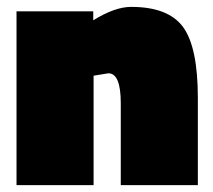

<svg xmlns="http://www.w3.org/2000/svg" viewBox="-20 -538 618 558"><path d="M252 0H28V-505H251V-479Q314 -518 361 -518Q469 -518 512 -459.5Q555 -401 555 -253V0H331V-238Q331 -325 295 -325L252 -318Z"/></svg>

Font: Titillium Web Black
Style: Regular
Weight: 900
Version: Version 1.002;PS 35.000;hotconv 1.0.70;makeotf.lib2.5.55311